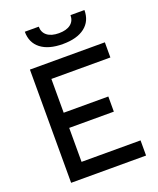

<svg xmlns="http://www.w3.org/2000/svg" viewBox="-163 -1006 912 1105"><g transform="rotate(-20 293.0 -454.0)"><path d="M78.1 0V-693.4H537.1V-600.6H175.8V-393.6H449.2V-300.8H175.8V-92.8H537.1V0ZM307.6 -766.6Q220.7 -766.6 172.9 -803.7Q125 -840.8 125 -908.2H210.4Q210.4 -872.6 236.1 -852.8Q261.7 -833 307.6 -833Q354 -833 379.4 -852.8Q404.8 -872.6 404.8 -908.2H490.2Q490.2 -840.8 442.4 -803.7Q394.5 -766.6 307.6 -766.6Z"/></g></svg>

Font: Caskaydia Cove
Style: Regular
Weight: 400
Monospace: yes
Designer: Aaron Bell
Foundry: Saja Typeworks
Version: Version 4.300; ttfautohint (v1.8.3)